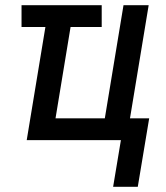

<svg xmlns="http://www.w3.org/2000/svg" viewBox="-20 -540 640 740"><path d="M416 180 446 0H83L155 -436H63V-520H372V-436H252L194 -84H384L456 -520H553L481 -84H555L511 180Z"/></svg>

Font: Iosevka Custom Medium Oblique
Style: Regular
Weight: 500
Italic angle: -9°
Designer: Belleve Invis
Foundry: Belleve Invis
Version: Version 27.0.1